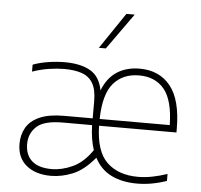

<svg xmlns="http://www.w3.org/2000/svg" viewBox="-56 -866 976 933"><g transform="rotate(5 432.5 -399.5)"><path d="M226 8Q150.5 8 105.5 -29.2Q60.5 -66.5 60.5 -134Q60.5 -178.5 80.5 -213.2Q100.5 -248 145.5 -268Q190.5 -288 264.5 -288H404V-371.5Q404 -428.5 385.2 -459.8Q366.5 -491 331.2 -503Q296 -515 246 -515Q213 -515 172.5 -509Q132 -503 90.5 -488.5V-522.5Q123.5 -535 165.2 -541.5Q207 -548 245.5 -548Q321.5 -548 369.2 -521.5Q417 -495 430 -426.5Q454 -488.5 500.2 -518.5Q546.5 -548.5 611 -548.5Q707 -548.5 761.2 -481.2Q815.5 -414 815.5 -271.5V-255H438Q440.5 -130.5 496 -77.2Q551.5 -24 648 -24Q681 -24 716 -30.8Q751 -37.5 790 -50.5V-16.5Q716 9 646 9Q573 9 520.2 -17Q467.5 -43 438.5 -99Q386 -36 332.2 -14Q278.5 8 226 8ZM611 -515.5Q532.5 -515.5 486.5 -462.8Q440.5 -410 438 -288H780Q777.5 -410 733.5 -462.8Q689.5 -515.5 611 -515.5ZM227 -25Q276 -25 328.5 -49Q381 -73 423 -134.5Q406 -185.5 404 -255H261.5Q169.5 -255 133.5 -221.2Q97.5 -187.5 97.5 -136.5Q97.5 -83 130 -54Q162.5 -25 227 -25ZM404 -632 523 -808H563.5L438 -632Z"/></g></svg>

Font: Encode Sans SemiExpanded SemiExpanded Thin
Style: Regular
Weight: 100
Width: 6
Designer: Multiple Designers
Foundry: Impallari Type
Version: Version 3.000; ttfautohint (v1.8.3) -l 8 -r 50 -G 200 -x 14 